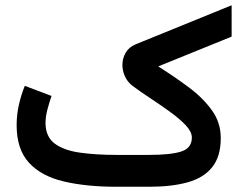

<svg xmlns="http://www.w3.org/2000/svg" viewBox="-20 -713 931 733"><path d="M548.8 0H425.3Q309.1 0 223.4 -20.3Q137.7 -40.5 90.6 -91.8Q43.5 -143.1 43.5 -235.4Q43.5 -275.4 52.2 -313.5Q61 -351.6 74.7 -385.3L176.8 -346.7Q168.9 -324.2 161.4 -296.4Q153.8 -268.6 153.8 -242.7Q154.3 -190.9 188.7 -165Q223.1 -139.2 284.2 -130.4Q345.2 -121.6 425.3 -121.6H548.3Q632.8 -121.6 672.6 -134.8Q712.4 -147.9 712.4 -188Q712.4 -210 689 -234.9Q665.5 -259.8 629.4 -285.9Q593.3 -312 554.7 -337.4Q516.1 -362.8 485.4 -385.7Q466.8 -399.9 457 -421.4Q447.3 -442.9 447.3 -465.3Q447.3 -489.7 459.5 -511.2Q471.7 -532.7 497.1 -543.5L864.3 -692.9V-573.2L584 -459.5Q646 -420.4 700.4 -379.9Q754.9 -339.4 788.8 -292.2Q822.8 -245.1 822.8 -186Q822.8 -115.7 790.3 -75Q757.8 -34.2 696.8 -17.1Q635.7 0 548.8 0Z"/></svg>

Font: Vazirmatn RD UI SemiBold
Style: Regular
Weight: 600
Designer: Saber Rastikerdar
Foundry: Saber Rastikerdar
Version: Version 33.003